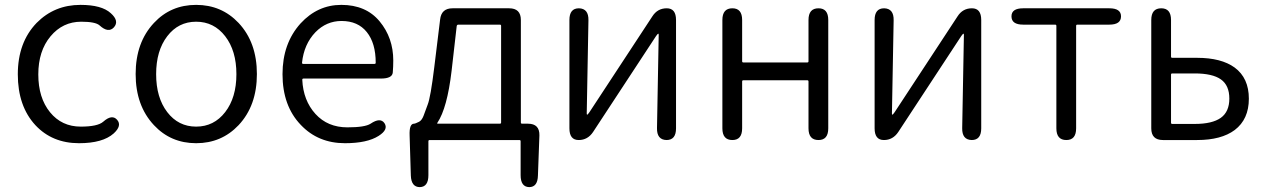

<svg xmlns="http://www.w3.org/2000/svg" viewBox="-20 -574 5187 787"><path d="M304 13Q194 13 125 -61Q53 -139 53 -269.5Q53 -400 130 -480Q203 -554 310 -554Q397 -554 434 -520Q470 -488 447 -462Q424 -437 388 -470Q371 -485 313 -485Q237 -485 187 -425Q137 -365 137 -269Q137 -173 185 -114Q233 -55 311 -55Q380 -55 403 -75Q439 -107 460 -83Q481 -59 446 -27Q401 13 304 13Z M611 -61Q536 -141 536 -270.5Q536 -400 611 -480Q680 -554 784 -554Q888 -554 958 -480Q1033 -400 1033 -270.5Q1033 -141 958 -61Q888 13 784 13Q680 13 611 -61ZM665.5 -114.5Q711 -55 784 -55Q857 -55 903 -114.5Q949 -174 949 -270Q949 -366 903 -425.5Q857 -485 784 -485Q711 -485 665.5 -425.5Q620 -366 620 -270Q620 -174 665.5 -114.5Z M1394 13Q1284 13 1213 -62Q1138 -140 1138 -270Q1138 -396 1212 -478Q1282 -554 1379 -554Q1480 -554 1536 -486.5Q1592 -419 1592 -326Q1592 -301 1590 -277Q1588 -252 1541 -252H1224Q1219 -252 1219 -247Q1223 -162 1273 -107Q1323 -52 1404 -52Q1476 -52 1499 -67Q1539 -94 1556 -69Q1573 -43 1532 -17Q1485 13 1394 13ZM1218 -317Q1218 -312 1223 -312H1515Q1520 -312 1520 -317Q1520 -397 1483.5 -442.5Q1447 -488 1380 -488Q1318 -488 1273 -442Q1226 -393 1218 -317Z M1701 193Q1666 193 1664 146L1659 -18Q1657 -67 1677 -67Q1682 -67 1698 -75Q1709 -81 1716 -99Q1724 -122 1733 -145Q1745 -175 1760 -298L1784 -494Q1789 -540 1835 -540H2067Q2115 -540 2115 -492V-72Q2115 -67 2120 -67H2144Q2192 -67 2191 -19L2185 145Q2184 193 2149 193Q2114 192 2114 144V5Q2114 0 2109 0H1741Q1736 0 1736 5V144Q1736 192 1701 193ZM1773 -71Q1770 -67 1775 -67H2029Q2034 -67 2034 -72V-468Q2034 -473 2029 -473H1859Q1853 -473 1852 -467L1831 -283Q1813 -131 1773 -71Z M2352 0Q2314 0 2314 -48V-492Q2314 -540 2353 -540Q2393 -539 2392 -491L2385 -109Q2385 -104 2387 -104Q2389 -104 2396 -114L2654 -507Q2675 -540 2713 -540Q2751 -540 2751 -492V-48Q2751 0 2712 0Q2672 -1 2673 -49L2680 -431Q2680 -436 2678 -436Q2676 -436 2669 -426L2411 -33Q2389 0 2352 0Z M2982 0Q2941 0 2941 -48V-492Q2941 -540 2982 -540Q3022 -540 3022 -492V-323Q3022 -318 3027 -318H3289Q3294 -318 3294 -323V-492Q3294 -540 3335 -540Q3375 -540 3375 -492V-48Q3375 0 3335 0Q3294 0 3294 -48V-240Q3294 -245 3289 -245H3027Q3022 -245 3022 -240V-48Q3022 0 2982 0Z M3603 0Q3565 0 3565 -48V-492Q3565 -540 3604 -540Q3644 -539 3643 -491L3636 -109Q3636 -104 3638 -104Q3640 -104 3647 -114L3905 -507Q3926 -540 3964 -540Q4002 -540 4002 -492V-48Q4002 0 3963 0Q3923 -1 3924 -49L3931 -431Q3931 -436 3929 -436Q3927 -436 3920 -426L3662 -33Q3640 0 3603 0Z M4351 0Q4310 0 4310 -48V-468Q4310 -473 4305 -473H4174Q4126 -473 4126 -507Q4126 -540 4174 -540H4527Q4575 -540 4575 -507Q4575 -473 4527 -473H4396Q4391 -473 4391 -468V-48Q4391 0 4351 0Z M4747 0Q4699 0 4699 -48V-492Q4699 -540 4740 -540Q4780 -540 4780 -492V-342Q4780 -337 4785 -337H4887Q4986 -337 5041 -297Q5099 -254 5099 -169.5Q5099 -85 5041 -41Q4986 0 4887 0ZM4780 -71Q4780 -66 4785 -66H4877Q4949 -66 4984 -91Q5019 -116 5019 -170Q5019 -224 4984.5 -248.5Q4950 -273 4877 -273H4785Q4780 -273 4780 -268Z"/></svg>

Font: Resource Han Rounded JP Normal
Style: Regular
Weight: 350
Designer: Cyano Hao (round all glyphs); Ryoko NISHIZUKA 西塚涼子 (kana, bopomofo & ideographs); Paul D. Hunt (Latin, Greek & Cyrillic)
Foundry: Cyano Hao
Version: 0.990